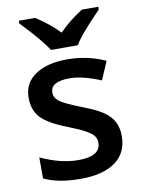

<svg xmlns="http://www.w3.org/2000/svg" viewBox="-87 -826 661 895"><g transform="rotate(-10 243.5 -378.0)"><path d="M444.8 -153.8Q444.8 -74.7 387.2 -32.5Q329.6 9.8 222.2 9.8Q114.3 9.8 48.8 -22.9V-122.1Q144 -78.1 226.1 -78.1Q332 -78.1 332 -142.1Q332 -162.6 320.3 -176.3Q308.6 -189.9 281.7 -204.6Q254.9 -219.2 207 -237.8Q113.8 -273.9 80.8 -310.1Q47.9 -346.2 47.9 -403.8Q47.9 -473.1 103.8 -511.5Q159.7 -549.8 255.9 -549.8Q351.1 -549.8 436 -511.2L398.9 -424.8Q311.5 -460.9 252 -460.9Q161.1 -460.9 161.1 -409.2Q161.1 -383.8 184.8 -366.2Q208.5 -348.6 288.1 -317.9Q355 -292 385.3 -270.5Q415.5 -249 430.2 -220.9Q444.8 -192.9 444.8 -153.8ZM441.4 -766.1V-752.9Q379.9 -689 354.7 -658.7Q329.6 -628.4 316.4 -606H189.5Q157.7 -657.2 65.4 -752.9V-766.1H142.6Q210 -722.2 252.4 -676.8Q299.8 -725.6 363.8 -766.1Z"/></g></svg>

Font: f3_41264          
Style: Regular
Weight: 600
Foundry: Ascender Corporation
Version: Version 1.10